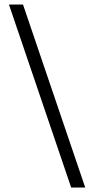

<svg xmlns="http://www.w3.org/2000/svg" viewBox="-20 -780 422 860"><path d="M298.8 60.1 20 -759.8H83L361.8 60.1Z"/></svg>

Font: Abel
Style: Regular
Weight: 400
Designer: Matthew Desmond
Foundry: Matthew Desmond
Version: Version 1.002